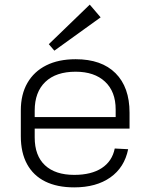

<svg xmlns="http://www.w3.org/2000/svg" viewBox="-20 -803 650 830"><path d="M301 7Q227 7 175.5 -18.5Q124 -44 97 -93.5Q70 -143 70 -214V-326Q70 -395 98.5 -444.5Q127 -494 180 -520.5Q233 -547 307 -547Q419 -547 479.5 -486.5Q540 -426 540 -316V-247H118V-297H491L480 -277V-330Q480 -407 434 -450Q388 -493 307 -493Q222 -493 176 -449Q130 -405 130 -325V-209Q130 -130 174.5 -88.5Q219 -47 301 -47Q375 -47 420 -76.5Q465 -106 476 -161L534 -158Q518 -79 457 -36Q396 7 301 7ZM415 -728 215 -584 191 -612 368 -783Z"/></svg>

Font: Pathway Extreme 8pt Thin
Style: Regular
Weight: 100
Designer: Eduardo Rodriguez Tunni
Foundry: Eduardo Rodriguez Tunni
Version: Version 1.000